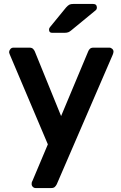

<svg xmlns="http://www.w3.org/2000/svg" viewBox="-20 -761 614 971"><path d="M160 190Q152 190 146 184Q140 178 140 170Q140 166 140.5 162.5Q141 159 144 154L222 -31L30 -484Q26 -494 26 -498Q27 -507 33 -513.5Q39 -520 48 -520H129Q141 -520 147 -514Q153 -508 156 -501L289 -174L426 -501Q429 -509 435 -514.5Q441 -520 453 -520H533Q541 -520 547.5 -514Q554 -508 554 -500Q554 -494 550 -484L267 171Q263 179 257 184.5Q251 190 239 190ZM244 -595Q228 -595 228 -611Q228 -619 233 -624L314 -723Q324 -734 331 -737.5Q338 -741 351 -741H451Q470 -741 470 -722Q470 -715 465 -710L341 -608Q333 -601 325.5 -598Q318 -595 305 -595Z"/></svg>

Font: Rubik Light Medium
Style: Regular
Weight: 500
Version: Version 2.104